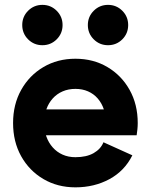

<svg xmlns="http://www.w3.org/2000/svg" viewBox="-20 -764 625 796"><path d="M85.5 -310.5V-203.1H406.2L508.4 -310.5ZM408.9 -174.2Q397.9 -146.2 368.2 -129.2Q338.5 -112.3 292.6 -112.3Q263.3 -112.3 239.6 -122.9Q215.8 -133.5 198.7 -152.8Q181.5 -172.1 172.3 -197.8Q163.1 -223.5 163.1 -253.9Q163.1 -285.1 172.3 -311Q181.5 -336.9 198.7 -355.9Q215.8 -374.9 239.7 -385.2Q263.6 -395.5 292.6 -395.5Q321.6 -395.5 345 -385.2Q368.5 -374.9 385 -355.9Q401.6 -336.9 410.4 -311Q419.1 -285.1 419.1 -253.9Q419.1 -240.1 414.6 -227.4Q410.1 -214.6 406.2 -203.1H546.5Q548.3 -215.5 549.7 -228.2Q551 -240.9 551 -253.9Q551 -331.2 517.3 -391.4Q483.6 -451.6 425.3 -486Q367 -520.5 292.6 -520.5Q218.4 -520.5 160 -486Q101.6 -451.6 67.9 -391.4Q34.2 -331.2 34.2 -253.9Q34.2 -176.6 67.7 -116.4Q101.3 -56.2 159.8 -21.8Q218.4 12.7 292.6 12.7Q370.6 12.7 433.5 -21.2Q496.4 -55.2 528.7 -120.1ZM344.2 -660.2Q344.2 -625.3 368.6 -600.9Q393 -576.6 427.8 -576.6Q462.7 -576.6 487.1 -600.9Q511.4 -625.3 511.4 -660.2Q511.4 -695 487.1 -719.4Q462.7 -743.8 427.8 -743.8Q393 -743.8 368.6 -719.4Q344.2 -695 344.2 -660.2ZM72.2 -660.2Q72.2 -625.3 96.5 -600.9Q120.9 -576.6 155.8 -576.6Q190.6 -576.6 215 -600.9Q239.4 -625.3 239.4 -660.2Q239.4 -695 215 -719.4Q190.6 -743.8 155.8 -743.8Q120.9 -743.8 96.5 -719.4Q72.2 -695 72.2 -660.2Z"/></svg>

Font: Giphurs SC
Style: Regular
Weight: 400
Version: Version 0.920